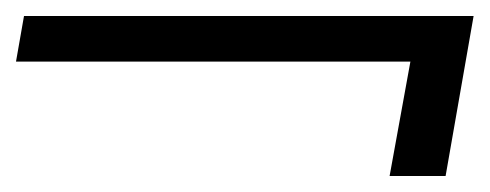

<svg xmlns="http://www.w3.org/2000/svg" viewBox="-29 -450 612 240"><path d="M458 -230 484 -373H-9L1 -430H563L528 -230Z"/></svg>

Font: DM Sans 18pt Light
Style: Italic
Weight: 300
Italic angle: -10°
Designer: Colophon Foundry, Jonny Pinhorn
Foundry: Colophon Foundry
Version: Version 4.004;gftools[0.9.30]